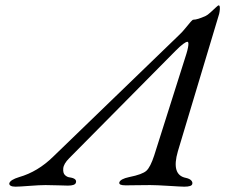

<svg xmlns="http://www.w3.org/2000/svg" viewBox="-20 -696 846 721"><path d="M240 -102Q219 -81 217.5 -63.5Q216 -46 224 -38.5Q232 -31 241 -30Q270 -26 265 -10Q262 1 235 1Q229 1 199.5 0Q170 -1 151 -1Q129 -1 90.5 2Q52 5 38 5Q26 5 20 1.5Q14 -2 15 -8Q19 -21 52 -31Q122 -51 180 -108L652 -564Q664 -575 676.5 -590.5Q689 -606 696 -614Q703 -622 706 -622Q721 -622 752 -636Q759 -639 770.5 -649.5Q782 -660 790.5 -668Q799 -676 801 -676Q804 -676 805 -672Q806 -668 805.5 -660.5Q805 -653 803 -644L648 -128Q622 -39 678 -28Q692 -25 698 -18.5Q704 -12 702 -5Q700 5 672 5Q661 5 614 2Q567 -1 544 -1Q524 -1 492.5 -0.5Q461 0 452 0Q439 0 433 -2.5Q427 -5 428 -11Q432 -24 465 -31Q515 -41 530 -55Q545 -69 559 -112L680 -494Q684 -507 686 -517.5Q688 -528 687.5 -533.5Q687 -539 684 -539Q673 -539 640 -506Z"/></svg>

Font: EB Garamond 12
Style: Italic
Weight: 400
Italic angle: -17°
Version: Version 0.016; ttfautohint (v1.8.4)